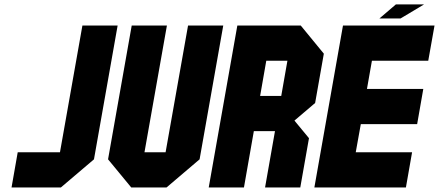

<svg xmlns="http://www.w3.org/2000/svg" viewBox="-20 -832 1948 852"><path d="M345.7 -718.8H502L397 -125L250 0H31.2L58.6 -156.2H246.1Z M564.5 -718.8H720.7L621.1 -156.2H714.8L814.5 -718.8H970.7L865.7 -125L718.8 0H562.5L459.5 -125Z M1378.4 -375 1286.6 -296.9 1351.1 -218.8 1312.5 0H1156.2L1200.2 -250H1106.4L1062.5 0H906.2L1033.2 -718.8H1314.5L1417 -593.8ZM1228 -406.2 1255.4 -562.5H1161.6L1134.3 -406.2Z M1808.6 -156.2 1781.2 0H1375L1502 -718.8H1908.2L1880.4 -562.5H1630.4L1608.4 -437.5H1858.4L1831.1 -281.2H1581.1L1558.6 -156.2ZM1757.3 -750H1663.6L1736.8 -812.5H1861.8Z"/></svg>

Font: Signwood
Style: Italic
Weight: 400
Italic angle: -10°
Designer: GGBotNet
Foundry: GGBotNet
Version: 0.95